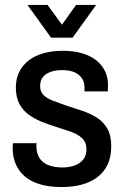

<svg xmlns="http://www.w3.org/2000/svg" viewBox="-20 -743 503 775"><path d="M229 12Q177 12 140 0.5Q103 -11 79 -32Q55 -53 43 -82Q31 -111 31 -146Q31 -151 31.5 -156Q32 -161 33 -165H128Q127 -161 127 -157.5Q127 -154 127 -150Q128 -121 141 -102.5Q154 -84 178 -75.5Q202 -67 231 -67Q259 -67 281 -75Q303 -83 316 -99Q329 -115 329 -140Q329 -169 311 -185.5Q293 -202 264 -212Q235 -222 203 -232Q174 -241 146 -252.5Q118 -264 95 -281Q72 -298 58 -324Q44 -350 44 -390Q44 -426 58 -453.5Q72 -481 97 -500Q122 -519 157 -528.5Q192 -538 234 -538Q278 -538 311.5 -528Q345 -518 368.5 -499.5Q392 -481 404 -455.5Q416 -430 416 -400Q416 -393 415.5 -386Q415 -379 415 -374H321V-390Q321 -411 311 -426.5Q301 -442 281.5 -451Q262 -460 230 -460Q208 -460 191 -455Q174 -450 163 -441.5Q152 -433 147 -421.5Q142 -410 142 -396Q142 -372 156.5 -358.5Q171 -345 195 -336Q219 -327 247 -317Q278 -307 310 -296.5Q342 -286 369 -269.5Q396 -253 412.5 -225Q429 -197 429 -153Q429 -109 414 -78Q399 -47 372 -27Q345 -7 308.5 2.5Q272 12 229 12ZM91 -723H172L253 -612L207 -611L287 -723H368L273 -591H186Z"/></svg>

Font: Archivo SemiCondensed Medium
Style: Regular
Weight: 500
Width: 4
Designer: Hector Gatti
Foundry: Omnibus-Type
Version: Version 2.001